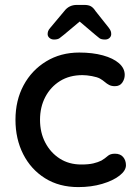

<svg xmlns="http://www.w3.org/2000/svg" viewBox="-20 -752 559 782"><path d="M303 -538Q357 -538 399 -526.5Q441 -515 464.5 -494.5Q488 -474 488 -447Q488 -430 478 -415.5Q468 -401 448 -401Q434 -401 424.5 -406Q415 -411 407 -418Q399 -425 387 -432Q376 -438 354.5 -442Q333 -446 316 -446Q263 -446 224.5 -422Q186 -398 164.5 -357Q143 -316 143 -264Q143 -212 164.5 -171Q186 -130 223.5 -106Q261 -82 311 -82Q341 -82 360 -86.5Q379 -91 393 -98Q408 -107 418.5 -116.5Q429 -126 448 -126Q470 -126 481.5 -112.5Q493 -99 493 -79Q493 -57 466.5 -36.5Q440 -16 396 -3Q352 10 299 10Q221 10 163.5 -26Q106 -62 74.5 -124Q43 -186 43 -264Q43 -343 76 -404.5Q109 -466 168 -502Q227 -538 303 -538ZM321 -678 241 -611Q230 -602 222.5 -596.5Q215 -591 200 -591Q189 -591 181.5 -597.5Q174 -604 174 -613Q174 -619 176 -625Q178 -631 185 -639L242 -707Q261 -732 293 -732H323Q340 -732 350 -726.5Q360 -721 369 -707L423 -639Q429 -631 431 -625.5Q433 -620 433 -613Q433 -604 426 -597.5Q419 -591 408 -591Q392 -591 385 -596.5Q378 -602 366 -612L280 -685Z"/></svg>

Font: Quicksand SemiBold
Style: Regular
Weight: 600
Designer: Andrew Paglinawan
Foundry: Andrew Paglinawan
Version: Version 3.006